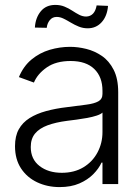

<svg xmlns="http://www.w3.org/2000/svg" viewBox="-20 -742 564 774"><path d="M220.2 12.2Q170.9 12.2 129.9 -7.1Q88.9 -26.4 64.7 -63.2Q40.5 -100.1 40.5 -152.8Q40.5 -193.4 55.7 -220.7Q70.8 -248 99.1 -265.9Q127.4 -283.7 165.8 -294.2Q204.1 -304.7 250.5 -310.1Q296.4 -315.9 328.1 -320.1Q359.9 -324.2 376.5 -333.5Q393.1 -342.8 393.1 -363.3V-376Q393.1 -432.1 359.9 -464.1Q326.7 -496.1 264.6 -496.1Q205.6 -496.1 168.5 -470.2Q131.3 -444.3 116.7 -409.2L56.2 -431.2Q74.7 -475.6 107.4 -502.4Q140.1 -529.3 180.7 -541.3Q221.2 -553.2 262.7 -553.2Q293.9 -553.2 327.6 -544.9Q361.3 -536.6 390.6 -516.6Q419.9 -496.6 438.2 -460.7Q456.5 -424.8 456.5 -370.1V0H393.1V-86.4H389.2Q378.4 -62.5 356 -39.8Q333.5 -17.1 299.8 -2.4Q266.1 12.2 220.2 12.2ZM229 -45.4Q279.3 -45.4 316.2 -67.6Q353 -89.8 373 -127.4Q393.1 -165 393.1 -209.5V-288.1Q385.7 -281.2 369.4 -275.9Q353 -270.5 331.8 -266.6Q310.5 -262.7 288.8 -259.8Q267.1 -256.8 250.5 -254.9Q204.6 -249 171.6 -236.8Q138.7 -224.6 121.3 -203.6Q104 -182.6 104 -149.4Q104 -100.1 139.4 -72.8Q174.8 -45.4 229 -45.4ZM333.5 -627.9Q314.5 -627.9 297.6 -634.8Q280.8 -641.6 265.4 -650.9Q250 -660.2 236.1 -667Q222.2 -673.8 208.5 -673.8Q190.9 -673.8 180.4 -660.4Q169.9 -647 168.5 -629.9L120.6 -630.9Q123 -670.4 144.3 -696.3Q165.5 -722.2 203.1 -722.2Q223.6 -722.2 240.2 -715.3Q256.8 -708.5 271.2 -699Q285.6 -689.5 299.3 -682.4Q313 -675.3 327.6 -675.3Q344.2 -675.8 355 -687Q365.7 -698.2 369.6 -720.2L415.5 -718.3Q412.1 -677.2 389.9 -652.6Q367.7 -627.9 333.5 -627.9Z"/></svg>

Font: Inter Tight Light
Style: Regular
Weight: 300
Designer: Rasmus Andersson
Foundry: rsms
Version: Version 3.004